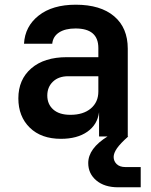

<svg xmlns="http://www.w3.org/2000/svg" viewBox="-20 -580 640 816"><path d="M239 10Q155 10 106.5 -37.5Q58 -85 58 -162Q58 -242 113 -289.5Q168 -337 264 -337H398V-376Q398 -459 301 -459Q257 -459 231 -442Q205 -425 202 -394H82Q86 -468 144.5 -514Q203 -560 302 -560Q407 -560 465 -511Q523 -462 523 -373V0H525Q491 30 477 50.5Q463 71 463 87Q463 105 476 117.5Q489 130 513 130H578V216H482Q424 216 389.5 187Q355 158 355 113Q355 51 437 0H401V-103Q394 -50 351 -20Q308 10 239 10ZM279 -92Q334 -92 366 -119Q398 -146 398 -191V-256H270Q229 -256 205 -233Q181 -210 181 -174Q181 -137 206.5 -114.5Q232 -92 279 -92Z"/></svg>

Font: JetBrains Mono NL
Style: Bold
Weight: 700
Monospace: yes
Designer: Philipp Nurullin, Konstantin Bulenkov
Foundry: JetBrains
Version: Version 2.305; ttfautohint (v1.8.4.7-5d5b)